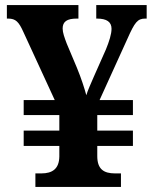

<svg xmlns="http://www.w3.org/2000/svg" viewBox="-20 -734 605 754"><path d="M119 0H455V-53H432C387 -53 362 -70 362 -121V-161H502V-221H362V-282H502V-341H371L481 -583C509 -646 520 -661 550 -661H556V-714H358V-661H361C399 -661 418 -648 418 -621C418 -600 409 -572 396 -540L349 -434C337 -406 324 -378 319 -360C312 -386 299 -427 282 -468L242 -563C233 -587 226 -606 226 -622C226 -649 243 -661 281 -661H288V-714H7V-661H12C42 -661 54 -648 72 -608L195 -341H73V-282H213V-221H73V-161H213V-119C212 -71 186 -53 142 -53H119Z"/></svg>

Font: Noto Serif Telugu
Style: Bold
Weight: 700
Designer: Jelle Bosma - Monotype Design Team
Foundry: Monotype Imaging Inc.
Version: Version 2.005